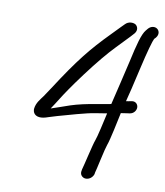

<svg xmlns="http://www.w3.org/2000/svg" viewBox="-79 -678 701 817"><g transform="rotate(10 272.0 -269.5)"><path d="M496.3 -599.7 488.6 -590.4C473.1 -571.7 460.9 -525.9 444 -448.4C428.7 -383.4 413.7 -318.3 398.7 -257.4C398.2 -257.3 393.7 -256.3 391 -255.6C382.2 -253.8 365.1 -250.8 340.6 -246.8C295.7 -239.5 258.2 -231.1 227.8 -221.2C191.3 -208.8 173 -201.8 147.9 -193.8C157 -207.5 166.9 -222.3 180.5 -244.4C191 -261.3 216.5 -300.1 261.3 -360.1C306.1 -419.8 344.4 -466 375.8 -498.3C402.3 -525.7 420.4 -544.5 429.7 -554.5L444.2 -570.5C457 -586 451.1 -602.4 440.6 -609.2C429.5 -615.3 409.9 -615.4 396.9 -601.8L381.6 -586.4C372.3 -576.6 360.9 -564.9 347 -550.8C267.7 -470 222.1 -413.3 136 -280.1C126 -264.4 117.1 -251.3 109.7 -240.6C98.8 -225.1 80.7 -206.5 78.4 -179.2L78.4 -178.6L78.4 -178C79.1 -154.6 98.4 -145.3 123.2 -149.7C130.7 -151.1 136.1 -152.6 146.6 -156.3L180.9 -166.8C224.6 -179 300.8 -201.4 337.9 -206.9C357.7 -209.8 374.5 -212.5 388.1 -214.9C380.5 -180.1 364.4 -107.8 358.3 -93.1C351.4 -76.6 329.3 22.9 324.8 36.7L324.5 37.6L323.4 44.5C321.9 50 322.5 58.6 326.9 64.3C337.6 78.4 355.7 75.8 366.9 67.5C372.7 63.1 377.6 56.9 380 49.6L380.3 48.5L381.4 41.3C383.5 34.1 387.6 16.8 393.8 -11.7C402.4 -50.6 408.7 -75.4 411.7 -83.1C420.7 -106.7 437.5 -189.9 445.3 -226.2C451.8 -227.2 457.4 -227.5 469.1 -229.7L483.1 -231.6C501.4 -234.5 510.1 -250.2 509.9 -261.9C509.7 -273.6 500.6 -287.1 482.5 -284.3L482.2 -284.2L467.9 -281.4C465.3 -281 461.8 -280.6 458.2 -280C465.6 -307.4 477.2 -356.1 492.9 -425.2C511.1 -505.1 525 -552.7 530.1 -561.7L537 -568.9L537.3 -569.4C549.3 -584.4 544.6 -600.7 533.9 -607.5C524.2 -614 508.2 -612.9 496.5 -600Z"/></g></svg>

Font: MewTooHand
Style: BdIta
Weight: 400
Designer: Mew Too, Robert Jablonski
Version: Version 0.77